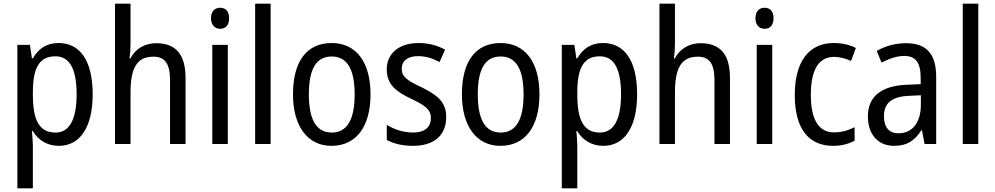

<svg xmlns="http://www.w3.org/2000/svg" viewBox="-20 -780 5392 1040"><path d="M297 -547C232 -547 188 -516 158 -464H153L142 -537H74V240H158V9C158 -13 155 -44 153 -70H158C185 -23 234 10 299 10C412 10 482 -89 482 -269C482 -454 412 -547 297 -547ZM280 -475C361 -475 395 -400 395 -269C395 -137 358 -62 281 -62C192 -62 158 -130 158 -267V-285C159 -414 194 -475 280 -475Z M687 -542V-760H603V0H687V-278C687 -408 719 -473 811 -473C874 -473 901 -434 901 -346V0H985V-357C985 -484 934 -546 825 -546C767 -546 713 -517 687 -464H681C685 -486 687 -514 687 -542Z M1173 -738C1143 -738 1123 -719 1123 -681C1123 -644 1144 -624 1173 -624C1202 -624 1221 -644 1221 -681C1221 -719 1202 -738 1173 -738ZM1214 -537H1130V0H1214Z M1446 0V-760H1362V0Z M1987 -269C1987 -449 1905 -547 1777 -547C1640 -547 1567 -446 1567 -269C1567 -97 1646 10 1775 10C1912 10 1987 -97 1987 -269ZM1653 -269C1653 -402 1690 -474 1777 -474C1862 -474 1901 -402 1901 -269C1901 -135 1862 -62 1777 -62C1691 -62 1653 -136 1653 -269Z M2397 -146C2397 -230 2345 -267 2264 -307C2183 -345 2156 -365 2156 -408C2156 -450 2188 -476 2245 -476C2286 -476 2326 -463 2361 -444L2391 -511C2349 -534 2302 -547 2247 -547C2145 -547 2075 -493 2075 -405C2075 -320 2127 -283 2211 -243C2290 -206 2314 -182 2314 -141C2314 -92 2282 -62 2217 -62C2164 -62 2110 -81 2075 -104V-22C2110 -3 2157 10 2217 10C2329 10 2397 -45 2397 -146Z M2902 -269C2902 -449 2820 -547 2692 -547C2555 -547 2482 -446 2482 -269C2482 -97 2561 10 2690 10C2827 10 2902 -97 2902 -269ZM2568 -269C2568 -402 2605 -474 2692 -474C2777 -474 2816 -402 2816 -269C2816 -135 2777 -62 2692 -62C2606 -62 2568 -136 2568 -269Z M3246 -547C3181 -547 3137 -516 3107 -464H3102L3091 -537H3023V240H3107V9C3107 -13 3104 -44 3102 -70H3107C3134 -23 3183 10 3248 10C3361 10 3431 -89 3431 -269C3431 -454 3361 -547 3246 -547ZM3229 -475C3310 -475 3344 -400 3344 -269C3344 -137 3307 -62 3230 -62C3141 -62 3107 -130 3107 -267V-285C3108 -414 3143 -475 3229 -475Z M3636 -542V-760H3552V0H3636V-278C3636 -408 3668 -473 3760 -473C3823 -473 3850 -434 3850 -346V0H3934V-357C3934 -484 3883 -546 3774 -546C3716 -546 3662 -517 3636 -464H3630C3634 -486 3636 -514 3636 -542Z M4122 -738C4092 -738 4072 -719 4072 -681C4072 -644 4093 -624 4122 -624C4151 -624 4170 -644 4170 -681C4170 -719 4151 -738 4122 -738ZM4163 -537H4079V0H4163Z M4493 10C4536 10 4577 0 4609 -18V-91C4575 -74 4539 -63 4497 -63C4414 -63 4372 -133 4372 -266C4372 -402 4414 -472 4499 -472C4528 -472 4562 -463 4590 -450L4616 -520C4586 -536 4544 -547 4496 -547C4365 -547 4285 -451 4285 -265C4285 -79 4363 10 4493 10Z M4888 -546C4829 -546 4773 -530 4729 -504L4755 -441C4796 -462 4837 -477 4878 -477C4938 -477 4967 -443 4967 -358V-324L4893 -321C4753 -316 4681 -256 4681 -150C4681 -54 4734 10 4823 10C4894 10 4934 -18 4971 -75H4974L4988 0H5051V-363C5051 -484 5002 -546 4888 -546ZM4906 -261 4968 -264V-213C4968 -112 4918 -58 4847 -58C4799 -58 4768 -87 4768 -150C4768 -219 4806 -257 4906 -261Z M5279 0V-760H5195V0Z"/></svg>

Font: Noto Sans Oriya Cond
Style: Regular
Weight: 400
Width: 3
Designer: Amélie Bonet and Sol Matas
Foundry: Google LLC
Version: Version 2.006